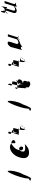

<svg xmlns="http://www.w3.org/2000/svg" viewBox="1502 -2122 617 3660"><g transform="rotate(-90 1810.0 -292.5)"><path d="M207 -36C257 -62 326 -156 357 -254C392 -365 393 -454 373 -454C359 -454 306 -348 266 -216C229 -96 227 -4 245 -4C281 -4 155 -16 207 -36ZM280 -230C244 -113 224 -13 241 -13C258 -13 304 -116 340 -234C376 -349 395 -446 377 -446C358 -446 317 -348 280 -230Z M640 -232C599 -102 647 -47 728 -47C805 -47 847 -79 893 -128C895 -130 725 -87 753 -177C749 -216 792 -244 822 -232C850 -218 853 -190 834 -161C778 -154 759 -192 783 -254C796 -296 821 -328 854 -351C876 -370 894 -384 910 -384C952 -384 976 -360 967 -332C961 -320 941 -308 927 -307C917 -307 909 -316 909 -330C911 -332 912 -350 912 -352C909 -386 890 -410 832 -410C764 -410 674 -344 640 -232Z M1086 -404C1081 -389 1174 -367 1161 -350C1160 -352 1156 -346 1154 -346C1131 -342 1122 -333 1116 -306C1113 -302 1092 -242 1090 -240C1092 -241 1182 -242 1185 -244C1188 -227 1201 -254 1196 -239C1205 -270 1186 -228 1162 -230C1160 -224 1164 -223 1165 -220L1268 -218C1266 -222 1257 -218 1251 -218C1220 -215 1198 -204 1190 -180C1194 -182 1161 -70 1161 -70L1182 -133C1182 -130 1185 -126 1189 -126C1195 -126 1204 -132 1212 -141L1242 -190L1248 -186C1216 -144 1198 -130 1174 -130C1144 -130 1173 -246 1185 -284C1187 -290 1201 -344 1198 -348L1113 -349C1106 -315 1101 -281 1098 -250C1104 -250 1067 -238 1070 -241C1090 -300 1108 -356 1127 -415C1133 -444 1124 -444 1097 -440Z M1539 -36C1589 -62 1658 -156 1689 -254C1724 -365 1725 -454 1705 -454C1691 -454 1638 -348 1598 -216C1561 -96 1559 -4 1577 -4C1613 -4 1487 -16 1539 -36ZM1612 -230C1576 -113 1556 -13 1573 -13C1590 -13 1636 -116 1672 -234C1708 -349 1727 -446 1709 -446C1690 -446 1649 -348 1612 -230Z M1943 -274 1952 -303C1989 -312 1979 -302 1968 -286C1977 -282 1952 -154 1962 -154C1954 -128 1965 -120 1944 -119C1971 -119 1982 -95 1973 -66C1965 -40 2045 -23 2018 -23C2064 -23 2060 -27 2081 -38C2094 -50 2088 -64 2083 -76C2095 -100 2104 -131 2095 -150C2083 -160 2075 -152 2048 -167C2075 -171 2076 -165 2093 -182C2107 -189 2116 -192 2123 -216C2135 -254 2120 -264 2036 -274C2036 -274 1940 -264 1943 -274ZM2008 -384C2014 -375 2063 -366 2079 -366C2119 -366 2009 -126 2016 -147C2037 -182 2044 -228 2009 -246L2045 -412C2043 -428 2037 -450 2029 -451ZM2041 -236C2067 -236 2067 -240 2073 -251C2092 -253 2076 -178 2074 -186C2089 -208 2094 -232 2080 -238C2073 -240 2082 -241 2067 -241C2093 -241 2096 -256 2106 -290C2112 -311 2075 -256 2049 -256C2046 -246 2017 -236 2041 -236Z M2381 -404C2376 -389 2469 -367 2456 -350C2455 -352 2451 -346 2449 -346C2426 -342 2417 -333 2411 -306C2408 -302 2387 -242 2385 -240C2387 -241 2477 -242 2480 -244C2483 -227 2496 -254 2491 -239C2500 -270 2481 -228 2457 -230C2455 -224 2459 -223 2460 -220L2563 -218C2561 -222 2552 -218 2546 -218C2515 -215 2493 -204 2485 -180C2489 -182 2456 -70 2456 -70L2477 -133C2477 -130 2480 -126 2484 -126C2490 -126 2499 -132 2507 -141L2537 -190L2543 -186C2511 -144 2493 -130 2469 -130C2439 -130 2468 -246 2480 -284C2482 -290 2496 -344 2493 -348L2408 -349C2401 -315 2396 -281 2393 -250C2399 -250 2362 -238 2365 -241C2385 -300 2403 -356 2422 -415C2428 -444 2419 -444 2392 -440Z M2745 -398 2686 -179C2684 -174 2701 -192 2698 -188C2705 -197 2714 -201 2720 -201C2727 -204 2741 -203 2746 -200C2744 -194 2743 -176 2739 -167C2759 -208 2745 -154 2758 -198C2746 -158 2788 -219 2824 -219C2844 -224 2873 -240 2894 -257L2922 -280C2918 -277 2896 -232 2890 -232C2884 -232 2879 -234 2877 -238C2905 -248 2923 -252 2950 -258C2953 -256 2955 -254 2953 -249C2953 -249 2953 -254 2951 -249C2928 -249 2926 -260 2932 -278L2986 -449C2986 -449 2946 -454 2944 -449C2944 -449 2896 -297 2894 -292C2890 -278 2887 -276 2878 -266C2860 -254 2845 -254 2827 -248C2807 -248 2798 -270 2803 -286L2836 -388C2849 -426 2852 -460 2821 -454C2796 -454 2779 -445 2745 -398Z M3395 -523C3396 -537 3405 -553 3417 -581L3432 -580C3425 -543 3431 -521 3461 -515C3490 -515 3479 -438 3506 -476C3493 -433 3523 -577 3522 -580C3498 -527 3470 -503 3428 -503C3406 -500 3396 -506 3395 -523ZM3379 -461C3379 -460 3385 -456 3385 -456C3385 -456 3408 -480 3408 -481C3415 -489 3424 -494 3429 -494C3433 -494 3439 -490 3438 -487C3436 -482 3433 -464 3429 -454L3395 -348C3382 -308 3398 -282 3434 -282C3453 -282 3476 -290 3493 -304C3493 -304 3523 -325 3522 -326C3522 -325 3509 -284 3508 -284L3510 -283C3539 -292 3558 -298 3585 -304C3586 -304 3588 -312 3587 -312H3584C3562 -312 3559 -318 3565 -341C3565 -341 3621 -513 3620 -513H3578C3578 -513 3529 -354 3528 -355C3524 -341 3520 -334 3512 -330C3494 -317 3476 -311 3460 -312C3441 -311 3431 -328 3438 -350C3438 -350 3471 -450 3470 -451C3482 -488 3486 -519 3456 -519C3431 -519 3411 -502 3379 -461Z"/></g></svg>

Font: Zinc
Style: Obl
Weight: 400
Version: Version 1